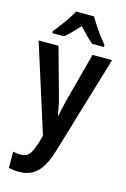

<svg xmlns="http://www.w3.org/2000/svg" viewBox="-147 -832 750 1139"><g transform="rotate(15 228.0 -263.0)"><path d="M2 -543H124L204 -254Q209 -236 213.5 -217Q218 -198 221.5 -179Q225 -160 227 -143H231Q235 -166 241.5 -194Q248 -222 256 -254L333 -543H453L272 62Q254 123 229.5 162.5Q205 202 171.5 221Q138 240 90 240Q72 240 57 238Q42 236 27 232V133Q38 136 49.5 137.5Q61 139 73 139Q96 139 111.5 129.5Q127 120 138 98.5Q149 77 160 42L173 -4ZM283 -766Q295 -744 312 -718Q329 -692 348.5 -666Q368 -640 386 -618V-606H314Q294 -623 272 -644.5Q250 -666 227 -691Q204 -666 182 -643.5Q160 -621 141 -606H69V-618Q86 -639 106 -665.5Q126 -692 144 -719Q162 -746 172 -766Z"/></g></svg>

Font: Noto Sans Khmer Condensed SemiBold
Style: Regular
Weight: 600
Width: 3
Designer: Danh Hong and the Monotype Design Team
Foundry: Monotype Imaging Inc.
Version: Version 2.004